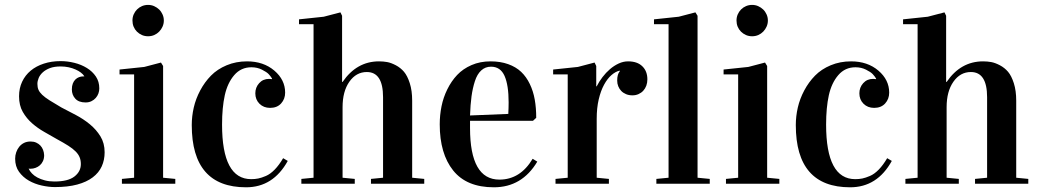

<svg xmlns="http://www.w3.org/2000/svg" viewBox="-20 -758 4286 792"><path d="M204.6 -9.3Q260.3 -9.3 286.9 -29.8Q313.5 -50.3 313.5 -81.1Q313.5 -97.2 308.3 -109.6Q303.2 -122.1 291.7 -133.5Q280.3 -145 261.5 -157Q242.7 -168.9 214.8 -184.1Q190.4 -198.2 163.1 -213.6Q135.7 -229 112.5 -249.3Q89.4 -269.5 74 -296.4Q58.6 -323.2 58.6 -360.8Q58.6 -394 71.3 -420.9Q84 -447.8 106.7 -466.6Q129.4 -485.4 160.9 -495.6Q192.4 -505.9 230 -505.9Q258.3 -505.9 286.9 -498.8Q315.4 -491.7 338.4 -477.5Q361.3 -463.4 375.5 -442.4Q389.6 -421.4 389.6 -393.6Q389.6 -382.8 386 -372.6Q382.3 -362.3 375 -354Q367.7 -345.7 357.2 -340.6Q346.7 -335.4 333 -335.4Q304.7 -335.4 290.5 -351.1Q276.4 -366.7 276.4 -389.2Q276.4 -403.3 280.3 -413.3Q284.2 -423.3 290.8 -429.9Q297.4 -436.5 305.9 -439.7Q314.5 -442.9 323.2 -442.9H327.6V-443.8Q322.8 -451.7 313.5 -458.7Q304.2 -465.8 291.5 -471.4Q278.8 -477.1 263.2 -480.5Q247.6 -483.9 230 -483.9Q204.1 -483.9 186 -477.1Q168 -470.2 156.5 -459.7Q145 -449.2 139.6 -436.5Q134.3 -423.8 134.3 -412.1Q134.3 -397.9 138.7 -387.7Q143.1 -377.4 154.1 -366.9Q165 -356.4 184.3 -344.2Q203.6 -332 232.9 -314.9Q261.2 -300.3 292.7 -283.7Q324.2 -267.1 350.6 -245.4Q377 -223.6 394.3 -195.6Q411.6 -167.5 411.6 -129.9Q411.6 -98.1 399.7 -71.8Q387.7 -45.4 362.5 -26.4Q337.4 -7.3 298.6 3.2Q259.8 13.7 206.5 13.7Q181.2 13.7 152.3 7.3Q123.5 1 99.1 -12.9Q74.7 -26.9 58.6 -49.1Q42.5 -71.3 42.5 -103.5Q42.5 -117.2 46.9 -129.9Q51.3 -142.6 59.3 -152.6Q67.4 -162.6 79.1 -168.5Q90.8 -174.3 106 -174.3Q119.1 -174.3 129.4 -169.7Q139.6 -165 146.7 -157.5Q153.8 -149.9 157.7 -139.6Q161.6 -129.4 162.1 -117.7Q162.1 -104 157.2 -93.5Q152.3 -83 144.5 -76.2Q136.7 -69.3 126.7 -65.7Q116.7 -62 106.9 -62Q105 -62 102.8 -62Q100.6 -62 98.6 -62.5V-61.5Q103 -51.8 111.8 -42.5Q120.6 -33.2 134 -25.9Q147.5 -18.6 165.3 -13.9Q183.1 -9.3 204.6 -9.3Z M473.1 -451.2V-471.2L575.2 -481.9L644 -500L652.8 -485.8V-24.9L703.1 -20V0H482.9V-20L533.2 -24.9V-451.2ZM526.4 -673.3Q526.4 -687 531.5 -698.7Q536.6 -710.4 545.4 -719.2Q554.2 -728 565.9 -732.9Q577.6 -737.8 590.8 -737.8Q604 -737.8 615.7 -732.7Q627.4 -727.5 636.5 -718.8Q645.5 -710 650.6 -698.2Q655.8 -686.5 655.8 -673.3Q655.8 -660.2 650.6 -648.4Q645.5 -636.7 636.7 -627.7Q627.9 -618.7 616.2 -613.5Q604.5 -608.4 590.8 -608.4Q577.1 -608.4 565.4 -613.5Q553.7 -618.7 544.9 -627.4Q536.1 -636.2 531.2 -647.9Q526.4 -659.7 526.4 -673.3Z M771 -242.2Q771 -278.3 779.3 -314.5Q787.6 -350.6 805.9 -385Q824.2 -419.4 850.3 -446Q876.5 -472.7 915 -488.8Q953.6 -504.9 999 -504.9Q1066.9 -504.9 1111.6 -466.8Q1156.2 -428.7 1156.2 -376Q1156.2 -349.6 1139.6 -331.3Q1123 -313 1094.2 -313Q1067.4 -313 1050.3 -330.1Q1033.2 -347.2 1033.2 -373Q1033.2 -397.5 1049.1 -415Q1064.9 -432.6 1089.8 -432.6Q1093.3 -432.6 1102.1 -431.6V-434.1Q1096.2 -443.8 1088.1 -452.4Q1080.1 -460.9 1060.5 -470.7Q1041 -480.5 1017.1 -480.5Q974.1 -480.5 946.3 -448.2Q918.5 -416 907.2 -365Q896 -314 896 -244.1Q896 -19 1016.1 -19Q1031.7 -19 1045.2 -21.7Q1058.6 -24.4 1076.9 -32.2Q1095.2 -40 1113.3 -58.6Q1131.3 -77.1 1147.9 -105.5L1167 -94.2Q1106.9 14.6 995.1 14.6Q771 14.6 771 -242.2Z M1213.4 -658.2V-678.2L1315.4 -689L1384.3 -707L1391.1 -692.9V-419.9H1393.1Q1451.2 -504.9 1543.5 -504.9Q1561 -504.9 1577.1 -502Q1593.3 -499 1612.8 -488.8Q1632.3 -478.5 1646.5 -461.9Q1660.6 -445.3 1670.4 -414.6Q1680.2 -383.8 1680.2 -342.8V-24.9L1730 -20V0H1510.3V-20L1560.1 -24.9V-356.9Q1560.1 -460.9 1493.2 -460.9Q1449.2 -460.9 1421.1 -420.9Q1393.1 -380.9 1393.1 -315.9V-24.9L1443.4 -20V0H1223.1V-20L1273.4 -24.9V-658.2Z M1793.9 -245.1Q1793.9 -283.2 1801.3 -319.6Q1808.6 -356 1825.2 -389.6Q1841.8 -423.3 1865.7 -448.7Q1889.6 -474.1 1925 -489.5Q1960.4 -504.9 2003.4 -504.9Q2043.9 -504.9 2076.2 -493.4Q2108.4 -481.9 2129.9 -461.4Q2151.4 -440.9 2165.5 -411.4Q2179.7 -381.8 2185.8 -347.4Q2191.9 -313 2191.9 -272L2178.7 -259.8H1918.9V-230Q1918.9 -17.1 2040 -17.1Q2126 -17.1 2177.2 -103L2196.3 -91.3Q2133.3 14.6 2017.1 14.6Q1904.8 14.6 1849.4 -54.7Q1793.9 -124 1793.9 -245.1ZM1918.9 -281.7 2076.7 -288.1Q2078.1 -313 2078.1 -335.9Q2078.1 -406.7 2061.3 -444.8Q2044.4 -482.9 2005.4 -482.9Q1981.9 -482.9 1965.1 -467.5Q1948.2 -452.1 1939 -423.3Q1929.7 -394.5 1925 -360.6Q1920.4 -326.7 1918.9 -281.7Z M2261.7 -451.2V-471.2L2363.8 -481.9L2432.6 -500L2439.5 -485.8V-401.9H2441.4Q2451.2 -421.4 2465.3 -439.9Q2479.5 -458.5 2496.3 -472.9Q2513.2 -487.3 2532.2 -496.1Q2551.3 -504.9 2570.8 -504.9Q2608.9 -504.9 2629.6 -484.6Q2650.4 -464.4 2650.4 -430.7Q2650.4 -416.5 2646 -404.5Q2641.6 -392.6 2633.5 -383.8Q2625.5 -375 2614 -369.9Q2602.5 -364.7 2588.9 -364.7Q2574.2 -364.7 2562.5 -369.6Q2550.8 -374.5 2542.7 -382.8Q2534.7 -391.1 2530.3 -402.1Q2525.9 -413.1 2525.9 -425.8Q2525.9 -451.7 2536.6 -463.9V-466.8Q2519 -462.9 2502.2 -448.2Q2485.4 -433.6 2471.7 -408.4Q2458 -383.3 2449.7 -347.9Q2441.4 -312.5 2441.4 -268.1V-24.9L2491.7 -20V0H2271.5V-20L2321.8 -24.9V-451.2Z M2677.7 -658.2V-678.2L2779.8 -689L2848.6 -707L2857.4 -692.9V-24.9L2907.7 -20V0H2687.5V-20L2737.8 -24.9V-658.2Z M2964.8 -451.2V-471.2L3066.9 -481.9L3135.7 -500L3144.5 -485.8V-24.9L3194.8 -20V0H2974.6V-20L3024.9 -24.9V-451.2ZM3018.1 -673.3Q3018.1 -687 3023.2 -698.7Q3028.3 -710.4 3037.1 -719.2Q3045.9 -728 3057.6 -732.9Q3069.3 -737.8 3082.5 -737.8Q3095.7 -737.8 3107.4 -732.7Q3119.1 -727.5 3128.2 -718.8Q3137.2 -710 3142.3 -698.2Q3147.5 -686.5 3147.5 -673.3Q3147.5 -660.2 3142.3 -648.4Q3137.2 -636.7 3128.4 -627.7Q3119.6 -618.7 3107.9 -613.5Q3096.2 -608.4 3082.5 -608.4Q3068.8 -608.4 3057.1 -613.5Q3045.4 -618.7 3036.6 -627.4Q3027.8 -636.2 3022.9 -647.9Q3018.1 -659.7 3018.1 -673.3Z M3262.7 -242.2Q3262.7 -278.3 3271 -314.5Q3279.3 -350.6 3297.6 -385Q3315.9 -419.4 3342 -446Q3368.2 -472.7 3406.7 -488.8Q3445.3 -504.9 3490.7 -504.9Q3558.6 -504.9 3603.3 -466.8Q3647.9 -428.7 3647.9 -376Q3647.9 -349.6 3631.3 -331.3Q3614.7 -313 3585.9 -313Q3559.1 -313 3542 -330.1Q3524.9 -347.2 3524.9 -373Q3524.9 -397.5 3540.8 -415Q3556.6 -432.6 3581.5 -432.6Q3585 -432.6 3593.8 -431.6V-434.1Q3587.9 -443.8 3579.8 -452.4Q3571.8 -460.9 3552.2 -470.7Q3532.7 -480.5 3508.8 -480.5Q3465.8 -480.5 3438 -448.2Q3410.2 -416 3398.9 -365Q3387.7 -314 3387.7 -244.1Q3387.7 -19 3507.8 -19Q3523.4 -19 3536.9 -21.7Q3550.3 -24.4 3568.6 -32.2Q3586.9 -40 3605 -58.6Q3623 -77.1 3639.6 -105.5L3658.7 -94.2Q3598.6 14.6 3486.8 14.6Q3262.7 14.6 3262.7 -242.2Z M3705.1 -658.2V-678.2L3807.1 -689L3876 -707L3882.8 -692.9V-419.9H3884.8Q3942.9 -504.9 4035.2 -504.9Q4052.7 -504.9 4068.8 -502Q4085 -499 4104.5 -488.8Q4124 -478.5 4138.2 -461.9Q4152.3 -445.3 4162.1 -414.6Q4171.9 -383.8 4171.9 -342.8V-24.9L4221.7 -20V0H4002V-20L4051.8 -24.9V-356.9Q4051.8 -460.9 3984.9 -460.9Q3940.9 -460.9 3912.8 -420.9Q3884.8 -380.9 3884.8 -315.9V-24.9L3935.1 -20V0H3714.8V-20L3765.1 -24.9V-658.2Z"/></svg>

Font: Vidaloka
Style: Regular
Weight: 400
Designer: Cyreal (www.cyreal.org)
Foundry: Cyreal (www.cyreal.org)
Version: Version 1.011